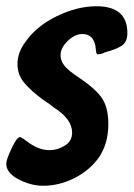

<svg xmlns="http://www.w3.org/2000/svg" viewBox="-24 -587 428 615"><path d="M40 -148Q41 -147 43 -147L50 -143Q59 -137 71 -128Q103 -106 135 -106Q160 -106 183.5 -120.5Q207 -135 207 -162Q207 -206 148 -243Q134 -255 116 -266Q75 -296 53.5 -322Q32 -348 32 -381Q32 -419 57 -452Q92 -503 157.5 -535Q223 -567 285 -567Q384 -567 384 -481Q384 -453 366.5 -441Q349 -429 311 -419Q301 -413 287 -413L286 -414V-416L284 -418V-423Q284 -425 283 -426V-429L282 -435V-438Q275 -478 240 -478Q216 -478 193 -456Q170 -434 170 -410Q170 -384 197 -362Q201 -358 210.5 -351.5Q220 -345 222 -343Q276 -308 299.5 -277Q323 -246 323 -190Q323 -127 293 -83Q263 -41 214.5 -16.5Q166 8 114 8Q75 8 35.5 -12.5Q-4 -33 -4 -63Q-4 -75 13 -111.5Q30 -148 40 -148Z"/></svg>

Font: Bangerz Fix
Style: Regular
Weight: 400
Designer: vernon adams
Foundry: Vernon Adams
Version: Version 2.10;December 28, 2023;FontCreator 13.0.0.2683 64-bi